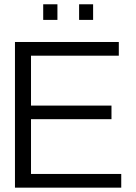

<svg xmlns="http://www.w3.org/2000/svg" viewBox="-20 -863 626 883"><path d="M244.1 -771.5H178.7V-843.3H244.1ZM408.2 -771.5H343.8V-843.3H408.2ZM537.6 0H48.8V-669.9H526.4V-606.9H122.6V-377.4H492.7V-314.9H122.6V-63H537.6Z"/></svg>

Font: SengPathom
Style: Regular
Weight: 400
Designer: John M. Durdin
Foundry: Lao Script for Windows
Version: Version 1.300